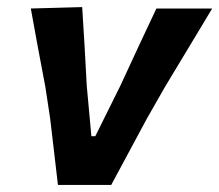

<svg xmlns="http://www.w3.org/2000/svg" viewBox="-20 -522 619 542"><path d="M143.5 0Q138.5 -46 132.5 -94.8Q126.5 -143.5 121.5 -188L108 -277Q97.5 -331.5 87 -388.2Q76.5 -445 67 -498L212 -502Q215.5 -446 218.8 -391Q222 -336 225 -278.5L238 -137.5H249L319.5 -279.5Q346 -336.5 371.2 -391Q396.5 -445.5 421.5 -498H579Q546 -443 512.2 -387Q478.5 -331 445 -275.5L394 -186Q369 -139 344 -93Q319 -47 294 0Z"/></svg>

Font: Commissioner Loud SemiBold
Style: Italic
Weight: 600
Italic angle: -12°
Designer: Kostas Bartsokas
Foundry: Kostas Bartsokas
Version: Version 1.000; ttfautohint (v1.8.3)